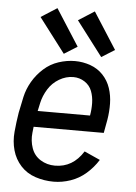

<svg xmlns="http://www.w3.org/2000/svg" viewBox="-54 -809 609 859"><g transform="rotate(5 250.0 -379.5)"><path d="M215 -566 97 -721 169 -767 274 -603ZM383 -566 265 -721 337 -767 442 -603ZM219 8Q177 8 137.5 -5Q98 -18 71 -47.5Q44 -77 33 -116.5Q22 -156 26 -199.5Q30 -243 37 -286Q44 -322 52 -358Q60 -394 79.5 -427.5Q99 -461 128.5 -487.5Q158 -514 195 -526Q232 -538 268 -538Q304 -538 337.5 -526Q371 -514 394.5 -489Q418 -464 429 -431Q440 -398 440.5 -361.5Q441 -325 435 -289L424 -229H109Q108 -216 106 -202Q102 -166 113.5 -133Q125 -100 154 -82Q183 -64 219 -64Q299 -64 346 -139L417 -107Q395 -72 364 -45Q333 -18 295 -5Q257 8 219 8ZM121 -301H356Q361 -329 360.5 -357.5Q360 -386 350.5 -411Q341 -436 318 -451Q295 -466 267 -466Q234 -466 203.5 -448Q173 -430 154.5 -400Q136 -370 129 -338Q125 -320 121 -301Z"/></g></svg>

Font: Iosevka SS08
Style: Italic
Weight: 400
Italic angle: -10°
Monospace: yes
Designer: Belleve Invis
Foundry: Belleve Invis
Version: 2.1.0; ttfautohint (v1.8.2)